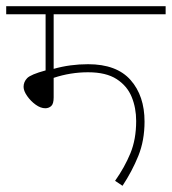

<svg xmlns="http://www.w3.org/2000/svg" viewBox="-20 -642 554 619"><path d="M153 -596V-420Q206 -435 264 -435Q356 -435 401 -384Q446 -333 446 -250Q446 -189 426 -139.5Q406 -90 375 -43L351 -59Q382 -103 400.5 -148Q419 -193 419 -252Q419 -294 404.5 -329.5Q390 -365 356 -387Q322 -409 264 -409Q207 -409 153 -391V-328Q153 -307 145 -300Q137 -293 126 -293Q111 -293 95 -304.5Q79 -316 67.5 -332.5Q56 -349 56 -362Q56 -378 67.5 -390Q79 -402 127 -415V-596H0V-622H514V-596Z"/></svg>

Font: Noto Sans Devanagari Thin
Style: Regular
Weight: 100
Designer: Jelle Bosma - Monotype Design Team
Foundry: Monotype Imaging Inc.
Version: Version 2.004; ttfautohint (v1.8.4.7-5d5b)